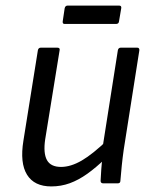

<svg xmlns="http://www.w3.org/2000/svg" viewBox="-20 -658 545 689"><path d="M164 11Q103 11 77 -31Q51 -73 64 -153L116 -478Q118 -487 127 -487H185Q196 -487 194 -478L142 -157Q135 -108 148.5 -83.5Q162 -59 199 -59Q234 -59 273.5 -82Q313 -105 367 -157L358 -89Q325 -57 293.5 -34.5Q262 -12 230.5 -0.5Q199 11 164 11ZM351 0Q341 0 341 -9Q342 -29 343.5 -51Q345 -73 348 -94V-128L403 -478Q405 -487 414 -487H472Q481 -487 480 -477L424 -121Q420 -93 417 -64Q414 -35 412 -9Q412 0 402 0ZM212 -572Q204 -572 205 -581L212 -628Q214 -638 223 -638H407Q417 -638 415 -628L407 -581Q406 -572 396 -572Z"/></svg>

Font: Sofia Sans Semi Condensed
Style: Italic
Weight: 400
Italic angle: -9°
Designer: Botio Nikoltchev, Ani Petrova
Foundry: lettersoup
Version: Version 4.101